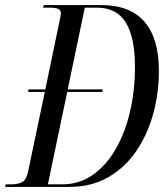

<svg xmlns="http://www.w3.org/2000/svg" viewBox="-48 -734 654 754"><path d="M-28 0 -25 -10H-5Q22 -10 38.5 -18.5Q55 -27 62 -59L128 -373H62L64 -383H130L186 -652Q188 -663 189.5 -670Q191 -677 191 -682Q191 -695 179.5 -699.5Q168 -704 147 -704H121L124 -714H350Q463 -714 519.5 -648.5Q576 -583 576 -455Q576 -368 553.5 -286.5Q531 -205 487 -140.5Q443 -76 377 -38Q311 0 224 0ZM196 -10Q263 -10 316 -47Q369 -84 406 -148Q443 -212 462.5 -295Q482 -378 482 -471Q482 -587 446 -645.5Q410 -704 332 -704H285L218 -383H356L354 -373H216L140 -10Z"/></svg>

Font: Noto Serif Display ExtraCondensed
Style: Italic
Weight: 400
Width: 2
Italic angle: -12°
Designer: Monotype Design Team
Foundry: Monotype Imaging Inc.
Version: Version 2.009